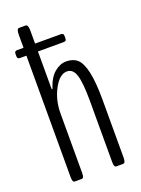

<svg xmlns="http://www.w3.org/2000/svg" viewBox="-136 -764 605 825"><g transform="rotate(-20 167.0 -351.0)"><path d="M59.6 0Q53.7 0 51 -5.1Q48.3 -10.3 48.3 -24.9V-579.1H20Q13.2 -579.1 10 -581.8Q6.8 -584.5 6.8 -593.3V-600.1Q6.8 -609.4 10 -612.3Q13.2 -615.2 20 -615.2H48.3V-675.3Q48.3 -702.1 59.6 -702.1H89.4Q101.1 -702.1 101.1 -675.3V-615.2H218.3Q225.1 -615.2 228.3 -612.3Q231.4 -609.4 231.4 -601.1V-593.8Q231.4 -584.5 228.3 -581.8Q225.1 -579.1 218.3 -579.1H101.1V-409.7Q101.1 -405.8 102.5 -405.8Q104.5 -405.8 105 -407.7Q120.1 -454.6 146 -476.1Q171.9 -497.6 199.7 -497.6Q231.9 -497.6 251 -480.2Q270 -462.9 280.5 -416.5Q291 -370.1 291 -288.6V-24.9Q291 0 279.8 0H249.5Q243.7 0 241 -5.1Q238.3 -10.3 238.3 -24.9V-303.2Q238.3 -385.3 227.3 -420.7Q216.3 -456.1 188.5 -456.1Q154.8 -456.1 127.9 -406.2Q101.1 -356.4 101.1 -295.4V-24.9Q101.1 -10.3 98.4 -5.1Q95.7 0 89.8 0Z"/></g></svg>

Font: BenchNine Light
Style: Regular
Weight: 300
Version: Version 1 ; ttfautohint (v0.92.18-e454-dirty) -l 8 -r 50 -G 